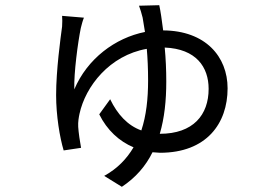

<svg xmlns="http://www.w3.org/2000/svg" viewBox="-20 -635 1040 739"><path d="M593 -615 515 -613C520 -600 525 -583 529 -567L538 -512C423 -489 316 -409 266 -291C264 -355 280 -473 291 -527C294 -539 298 -555 303 -567L219 -574C220 -563 220 -548 219 -533C213 -488 196 -365 196 -269C196 -190 210 -106 225 -56L292 -66C288 -86 282 -128 281 -147C280 -166 283 -183 286 -197C309 -303 402 -422 545 -447C548 -412 550 -372 550 -325C550 -255 543 -190 524 -133C471 -152 432 -195 404 -253L362 -195C392 -134 439 -91 494 -68C468 -24 432 14 381 42L449 84C502 49 541 4 567 -49L596 -47C775 -47 856 -160 856 -295C856 -417 771 -517 608 -518C603 -558 598 -592 593 -615ZM614 -452C735 -447 783 -377 783 -293C783 -193 724 -120 595 -120C613 -181 620 -248 620 -321C620 -366 618 -410 614 -452Z"/></svg>

Font: Noto Sans CJK SC
Style: Regular
Weight: 400
Designer: Ryoko NISHIZUKA 西塚涼子 (kana, bopomofo & ideographs); Paul D. Hunt (Latin, Greek & Cyrillic); Sandoll Communications 산돌커뮤니
Foundry: Adobe
Version: Version 2.004;hotconv 1.0.118;makeotfexe 2.5.65603